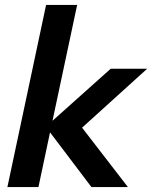

<svg xmlns="http://www.w3.org/2000/svg" viewBox="-20 -759 629 779"><path d="M167 -739H293L193 -269L429 -480H577L313 -241L499 0H351L183 -222L136 0H10Z"/></svg>

Font: Prompt Medium
Style: Italic
Weight: 500
Italic angle: -12°
Designer: Katatrad Team
Foundry: CadsonDemak
Version: Version 1.001